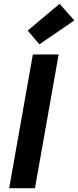

<svg xmlns="http://www.w3.org/2000/svg" viewBox="-20 -985 409 1005"><path d="M28 0 152 -700H287L163 0ZM186 -753 125 -825 292 -965 369 -878Z"/></svg>

Font: DM Sans 9pt
Style: Bold Italic
Weight: 700
Italic angle: -10°
Version: Version 4.004;gftools[0.9.30]